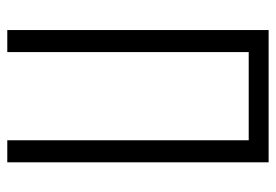

<svg xmlns="http://www.w3.org/2000/svg" viewBox="-138 -638 775 540"><g transform="rotate(90 250.0 -367.5)"><path d="M64 0V-735H436V0H374V-679H126V0Z"/></g></svg>

Font: Iosevka SS01 Light
Style: Regular
Weight: 300
Monospace: yes
Designer: Belleve Invis
Foundry: Belleve Invis
Version: 2.3.3; ttfautohint (v1.8.3)